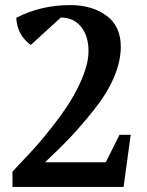

<svg xmlns="http://www.w3.org/2000/svg" viewBox="-20 -735 578 755"><path d="M29 0V-60L115 -152Q145 -185 185 -236Q225 -287 255 -334.5Q285 -382 306.5 -436Q328 -490 328 -534Q328 -594 298.5 -630Q269 -666 219 -666L101 -558Q47 -598 44 -665Q141 -715 256 -715Q342 -715 398.5 -673.5Q455 -632 455 -551Q455 -493 427.5 -429.5Q400 -366 349.5 -303Q299 -240 256.5 -195Q214 -150 157 -97H396L450 -205H494L466 0Z"/></svg>

Font: Volkhov
Style: Regular
Weight: 400
Designer: Cyreal (www.cyreal.org)
Foundry: Cyreal (www.cyreal.org)
Version: Version 1.010